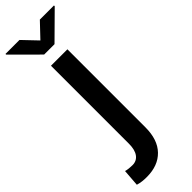

<svg xmlns="http://www.w3.org/2000/svg" viewBox="-354 -745 972 972"><g transform="rotate(-45 131.5 -259.5)"><path d="M78.6 -528.3H196.3V30.3Q196.3 118.7 150.4 166Q104.5 213.4 23.4 213.4Q6.3 213.4 -8.5 211.7Q-23.4 210 -40 205.1L-33.2 113.8Q-23.9 116.7 -9.8 118.2Q4.4 119.6 14.6 119.6Q44.9 119.6 61.8 96.4Q78.6 73.2 78.6 30.3ZM58.1 -733.4 131.3 -656.7 204.1 -733.4H305.2V-728L168.5 -592.8H94.2L-42 -728.5V-733.4Z"/></g></svg>

Font: Vazirmatn RD UI Medium
Style: Regular
Weight: 500
Designer: Saber Rastikerdar
Foundry: Saber Rastikerdar
Version: Version 33.003